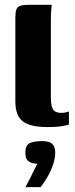

<svg xmlns="http://www.w3.org/2000/svg" viewBox="-20 -525 312 800"><path d="M176.3 4.4Q106.1 4.4 75 -19.3Q44 -42.9 44 -102.6V-451Q44 -473.5 48.1 -485Q52.2 -496.6 64.1 -500.8Q76.1 -505 99.3 -505H195.7Q195 -501.6 193.4 -482.7Q191.9 -463.8 191.9 -441.3V-120Q191.9 -84.4 200.9 -69.5Q210 -54.6 235.3 -54.6Q244.4 -54.6 254.5 -56.8Q264.5 -59 267.2 -60.3V-5.4Q260.1 -4.4 241.2 0Q222.2 4.4 176.3 4.4ZM85.9 254.7Q97.1 234.1 104.8 218.9Q112.4 203.7 119.7 189.1Q127 174.5 135.3 157.1Q132.2 157.1 128.3 156.8Q124.3 156.4 120.6 155.7Q107 153.7 96.4 144.8Q85.8 136 85.8 110.8Q85.8 79.2 104.6 71Q123.5 62.9 156.5 62.9Q170.4 62.9 182.3 66.1Q194.3 69.3 202.1 79.8Q210 90.4 210 111.5Q210 134.5 201 160.7Q192.1 187 178 211.6Q163.9 236.3 149.5 254.7Z"/></svg>

Font: Genos Thin
Style: Regular
Weight: 100
Designer: Robert E. Leuschke
Foundry: Robert E. Leuschke
Version: Version 1.010